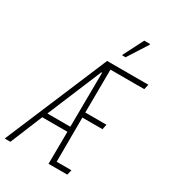

<svg xmlns="http://www.w3.org/2000/svg" viewBox="-237 -1007 995 1116"><g transform="rotate(30 260.5 -449.0)"><path d="M-23 0 267 -688H544L536 -654H309L307 -365H449L442 -331H307L306 -34H405L397 0H271L273 -216H104L15 0ZM119 -250H273L276 -614H271ZM327 -760V-765L395 -898H434V-893L349 -760Z"/></g></svg>

Font: Saira ExtraCondensed Thin
Style: Italic
Weight: 250
Width: 2
Italic angle: -12°
Designer: Hector Gatti with collaboration of the Omnibus-Type team
Foundry: Omnibus-Type
Version: Version 1.101